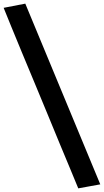

<svg xmlns="http://www.w3.org/2000/svg" viewBox="-39 -819 571 1055"><path d="M512 194 100 -799 -19 -776Q-3 -736 23 -672.5Q49 -609 81.5 -530.5Q114 -452 150 -366Q186 -280 221.5 -193.5Q257 -107 289.5 -28.5Q322 50 348.5 113Q375 176 391 216Q421 211 451.5 205Q482 199 512 194Z"/></svg>

Font: Repo Bold
Style: Bold
Weight: 700
Designer: Stefan Peev
Foundry: Context Ltd
Version: Version 1.502